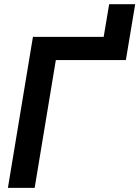

<svg xmlns="http://www.w3.org/2000/svg" viewBox="-20 -905 671 925"><path d="M585 -615.7H249L147 0H18.1L138.7 -727.5H479.5L505.9 -884.8H631.3L586.4 -615.7Z"/></svg>

Font: Inter Display SemiBold
Style: Italic
Weight: 600
Italic angle: -9.39999°
Designer: Rasmus Andersson
Foundry: rsms
Version: Version 4.000;git-a52131595